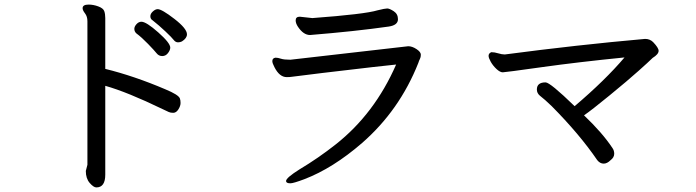

<svg xmlns="http://www.w3.org/2000/svg" viewBox="-20 -752 3040 839"><path d="M576 -606Q599 -589 627 -560Q655 -531 664.5 -519Q674 -507 689 -507Q704 -507 714 -520Q724 -533 724 -544Q724 -564 671.5 -610.5Q619 -657 598 -657Q586 -657 576.5 -646.5Q567 -636 567 -626Q567 -614 576 -606ZM758 -567Q767 -567 775 -571Q797 -585 797 -602Q797 -627 742 -669.5Q687 -712 669 -712Q659 -712 648 -702Q637 -692 637 -681Q637 -669 647 -663Q675 -641 703 -614.5Q731 -588 739 -577.5Q747 -567 758 -567ZM401 67Q440 67 440 11V-377Q536 -350 691 -275Q710 -266 717.5 -262.5Q725 -259 737 -259Q750 -259 759.5 -274Q769 -289 769 -302Q769 -314 766 -322Q760 -338 702 -362Q566 -420 440 -451V-673Q440 -691 435.5 -703.5Q431 -716 409.5 -724Q388 -732 367 -732Q341 -732 341 -716Q341 -707 351.5 -693.5Q362 -680 362 -659V-32L355 -5Q355 28 372 47.5Q389 67 401 67Z M1249 49Q1262 49 1310 31Q1435 -17 1562 -127Q1726 -270 1808 -477Q1811 -487 1815 -494.5Q1819 -502 1819 -513Q1819 -525 1800 -537.5Q1781 -550 1764 -550L1249 -491Q1221 -491 1207.5 -495.5Q1194 -500 1184 -500Q1170 -498 1170 -485Q1170 -476 1179 -459Q1201 -415 1233 -415Q1247 -415 1255.5 -416.5Q1264 -418 1388 -433Q1666 -466 1711 -470Q1617 -255 1447 -121Q1371 -61 1289 -12Q1230 25 1230 39Q1230 49 1249 49ZM1335 -599Q1532 -615 1679 -636Q1719 -642 1719 -668Q1719 -691 1700.5 -703Q1682 -715 1672 -715Q1662 -715 1630 -707Q1574 -690 1345 -673L1290 -679Q1272 -679 1272 -663Q1272 -650 1282 -635Q1306 -599 1335 -599Z M2618 -37Q2633 -37 2648 -52Q2664 -64 2664 -80Q2664 -94 2657 -104Q2613 -171 2532 -248Q2563 -269 2643 -334.5Q2723 -400 2770.5 -442.5Q2818 -485 2823.5 -491Q2829 -497 2832 -499Q2858 -515 2858 -530Q2858 -543 2834 -568Q2820 -582 2799 -582Q2504 -556 2186 -514Q2173 -514 2157 -519Q2141 -524 2127 -524Q2115 -519 2115 -508Q2115 -499 2124.5 -482Q2134 -465 2149.5 -450.5Q2165 -436 2177 -436Q2187 -436 2347.5 -458.5Q2508 -481 2709 -501Q2625 -402 2491 -288Q2384 -392 2364 -392Q2326 -392 2326 -361Q2326 -345 2339 -334Q2360 -318 2391 -288Q2512 -166 2590 -52Q2602 -37 2618 -37Z"/></svg>

Font: LXGW WenKai Mono TC
Style: Bold
Weight: 700
Designer: LXGW / Fontworks Inc.
Foundry: LXGW / Fontworks Inc.
Version: Version 1.330